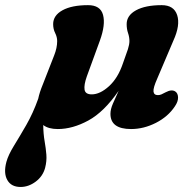

<svg xmlns="http://www.w3.org/2000/svg" viewBox="-109 -500 771 764"><path d="M106.5 -279.5Q118.5 -309.5 118.5 -336.5Q118.5 -352.5 110.5 -368.5Q102.5 -384.5 102.5 -404Q102.5 -438.5 139.5 -459Q176.5 -479.5 241.5 -479.5Q290.5 -479.5 301 -440.8Q311.5 -402 288.5 -338.5L236.5 -196Q224.5 -162 227.5 -143.2Q230.5 -124.5 256 -124.5Q289 -124.5 324.8 -157Q360.5 -189.5 380 -247.5Q394 -285.5 400 -304.2Q406 -323 406 -336.5Q406 -352.5 400.5 -368.5Q395 -384.5 395 -404Q395 -438.5 432.2 -459Q469.5 -479.5 534.5 -479.5Q583 -479.5 596 -439.8Q609 -400 581 -338.5L517 -188Q500 -150 501.8 -135.8Q503.5 -121.5 519.5 -121.5Q526.5 -121.5 533.5 -124.5Q540.5 -127.5 550.5 -133Q574 -145.5 588.5 -136Q599 -129 599.5 -112.5Q600 -96 587 -77Q560 -36 511.5 -11.2Q463 13.5 412.5 13.5Q330.5 13.5 330.5 -47Q330.5 -65.5 340.5 -88.2Q350.5 -111 363 -138.5Q305 -54.5 242.5 -20.5Q180 13.5 121 13.5Q83.5 13.5 63 -2.5Q63.5 33 68.5 61.5Q73.5 90 75.5 115.5Q77.5 141 70.5 168Q61.5 201.5 33 222.8Q4.5 244 -27 244Q-64.5 244 -80 216.2Q-95.5 188.5 -83.5 144Q-76 116.5 -53.5 80Q-31 43.5 -4.2 -3Q22.5 -49.5 43 -107Q48.5 -133 61 -163Z"/></svg>

Font: Fraunces 9pt S100
Style: Bold Italic
Weight: 700
Italic angle: -16°
Version: Version 1.000; ttfautohint (v1.8.3)